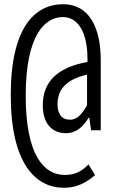

<svg xmlns="http://www.w3.org/2000/svg" viewBox="-20 -730 540 911"><path d="M283 161C341 161 385 140 431 101L400 50C368 83 336 100 287 100C187 100 102 4 102 -276C102 -560 191 -649 278 -649C358 -649 395 -563 395 -452V-436C262 -412 183 -349 183 -231C183 -142 228 -98 293 -98C344 -98 377 -132 400 -171H404L412 -112H458V-445C458 -599 403 -710 280 -710C146 -710 31 -601 31 -279C31 48 150 161 283 161ZM312 -162C273 -162 253 -188 253 -236C253 -304 293 -353 393 -376V-231C368 -185 344 -162 312 -162Z"/></svg>

Font: Noto Sans Mono CJK JP Regular
Style: Regular
Weight: 400
Designer: Ryoko NISHIZUKA (kana & ideographs); Paul D. Hunt (Latin, Greek & Cyrillic); Wenlong ZHANG (bopomofo); Sandoll Communica
Foundry: Adobe Systems Incorporated
Version: Version 1.004;PS 1.004;hotconv 1.0.82;makeotf.lib2.5.63406